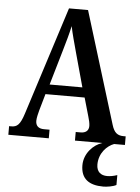

<svg xmlns="http://www.w3.org/2000/svg" viewBox="-62 -762 764 1045"><g transform="rotate(5 320.0 -239.0)"><path d="M419 130C419 204 464 236 542 236C561 236 595 231 613 221V167C592 174 575 177 558 177C524 177 500 159 500 119C500 56 543 14 581 0H640V-47H629C596 -47 577 -60 564 -103L376 -714H272L83 -123C63 -60 46 -47 15 -47H3V0H224V-47H194C162 -47 148 -63 148 -89C148 -106 155 -131 159 -147L185 -238H399L428 -137C433 -121 438 -100 438 -86C438 -60 421 -47 394 -47H367V0H517C469 14 419 65 419 130ZM203 -292 259 -484C273 -531 286 -578 295 -619C303 -578 317 -529 331 -477L382 -292Z"/></g></svg>

Font: Noto Serif Condensed Semi
Style: Regular
Weight: 600
Width: 3
Designer: Monotype Design Team
Foundry: Monotype Imaging Inc.
Version: Version 1.002